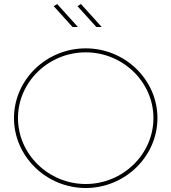

<svg xmlns="http://www.w3.org/2000/svg" viewBox="-20 -941 858 961"><path d="M266 -921 249 -910 343 -806H370ZM385 -921 368 -910 462 -806H489ZM409 -699C212 -699 50 -542 50 -350C50 -158 212 0 409 0C606 0 768 -158 768 -350C768 -542 606 -699 409 -699ZM409 -679C595 -679 748 -531 748 -350C748 -169 595 -20 409 -20C223 -20 70 -169 70 -350C70 -531 223 -679 409 -679Z"/></svg>

Font: Montserrat Thin
Style: Regular
Weight: 250
Designer: Julieta Ulanovsky
Foundry: Julieta Ulanovsky
Version: Version 4.000